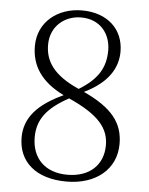

<svg xmlns="http://www.w3.org/2000/svg" viewBox="-53 -781 651 839"><g transform="rotate(5 272.0 -361.5)"><path d="M270 14C398 14 487 -58 487 -170C487 -262 438 -325 312 -383C420 -435 456 -504 456 -572C456 -669 386 -737 273 -737C167 -737 81 -670 81 -564C81 -481 122 -411 225 -361C115 -310 58 -249 58 -161C58 -55 135 14 270 14ZM288 -394C172 -445 138 -506 138 -575C138 -657 201 -706 272 -706C357 -706 402 -644 402 -573C402 -495 368 -443 288 -394ZM250 -349C385 -289 428 -232 428 -159C428 -73 369 -16 271 -16C173 -16 115 -75 115 -167C115 -245 155 -297 250 -349Z"/></g></svg>

Font: Noto Serif CJK HK ExtraLight
Style: Regular
Weight: 200
Designer: Ryoko NISHIZUKA 西塚涼子 (kana & ideographs); Frank Grießhammer (Latin, Greek & Cyrillic); Wenlong ZHANG 张文龙 (bopomofo); San
Foundry: Adobe
Version: Version 2.001;hotconv 1.1.0;makeotfexe 2.6.0